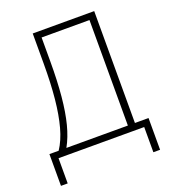

<svg xmlns="http://www.w3.org/2000/svg" viewBox="-153 -814 946 1074"><g transform="rotate(-20 320.5 -277.5)"><path d="M24 150V-39H79Q111 -87 130 -156.5Q149 -226 158 -317.5Q167 -409 167 -525V-705H533V-39H614V150H574V0H64V150ZM125 -39H491V-667H206V-525Q206 -408 197.5 -317.5Q189 -227 171.5 -159Q154 -91 125 -39Z"/></g></svg>

Font: Nunito Sans 10pt Condensed ExtraLight
Style: Regular
Weight: 250
Width: 3
Designer: Vernon Adams
Foundry: Vernon Adams
Version: Version 3.101;gftools[0.9.27]